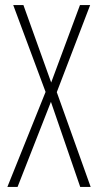

<svg xmlns="http://www.w3.org/2000/svg" viewBox="-20 -734 385 754"><path d="M336 0 203 -372 334 -714H294L181 -410L72 -714H32L159 -373L9 0H49L180 -334L295 0Z"/></svg>

Font: Noto Sans Armenian ExtraCondensed ExtraLight
Style: Regular
Weight: 200
Width: 2
Designer: Monotype Design Team
Foundry: Monotype Imaging Inc.
Version: Version 2.008